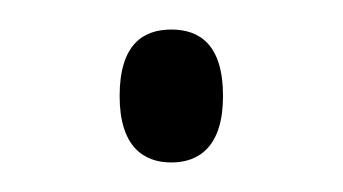

<svg xmlns="http://www.w3.org/2000/svg" viewBox="-20 -104 232 130"><path d="M96 6C115 6 131 -5 131 -39C131 -74 115 -84 96 -84C77 -84 61 -74 61 -39C61 -5 77 6 96 6Z"/></svg>

Font: Noto Serif Ethiopic SemiCondensed ExtraLight
Style: Regular
Weight: 200
Width: 4
Designer: Monotype Design Team
Foundry: Monotype Imaging Inc.
Version: Version 2.102